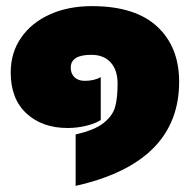

<svg xmlns="http://www.w3.org/2000/svg" viewBox="-20 -515 620 627"><path d="M227 -76Q289 -90 318.5 -113.5Q348 -137 356 -166Q364 -195 364 -242Q364 -286 341.5 -311Q319 -336 278 -336Q211 -336 211 -294Q211 -275 223 -263Q235 -251 257 -251Q287 -251 309 -263V-123Q290 -111 260.5 -104Q231 -97 201 -97Q118 -97 66.5 -144.5Q15 -192 15 -278Q15 -343 49 -392Q83 -441 143 -468Q203 -495 280 -495Q421 -495 493 -428.5Q565 -362 565 -248Q565 16 227 92Z"/></svg>

Font: Prompt Black
Style: Regular
Weight: 900
Designer: Katatrad Team
Foundry: CadsonDemak
Version: Version 1.000